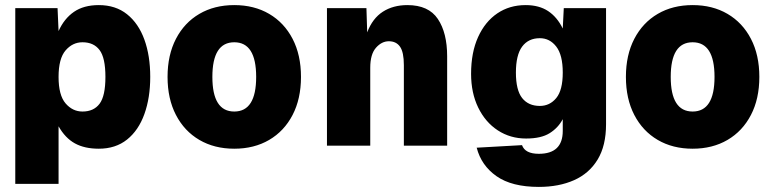

<svg xmlns="http://www.w3.org/2000/svg" viewBox="-20 -572 3040 754"><path d="M40 150V-540H206L210 -450Q232 -499 270.5 -525.5Q309 -552 368 -552Q434 -552 479 -516Q524 -480 547 -416.5Q570 -353 570 -270Q570 -188 547 -124Q524 -60 479 -24Q434 12 368 12Q312 12 274 -9Q236 -30 210 -76V150ZM304 -134Q348 -134 371 -164.5Q394 -195 394 -270Q394 -345 371 -375.5Q348 -406 304 -406Q265 -406 237.5 -374Q210 -342 210 -270Q210 -198 237.5 -166Q265 -134 304 -134Z M900 12Q822 12 763 -22.5Q704 -57 671 -120.5Q638 -184 638 -270Q638 -356 671 -419.5Q704 -483 763 -517.5Q822 -552 900 -552Q978 -552 1037 -517.5Q1096 -483 1129 -419.5Q1162 -356 1162 -270Q1162 -184 1129 -120.5Q1096 -57 1037 -22.5Q978 12 900 12ZM900 -134Q986 -134 986 -270Q986 -406 900 -406Q814 -406 814 -270Q814 -134 900 -134Z M1264 0V-540H1419L1422 -445Q1443 -500 1483.5 -526Q1524 -552 1580 -552Q1663 -552 1699.5 -497.5Q1736 -443 1736 -351V0H1566V-316Q1566 -367 1551 -388.5Q1536 -410 1507 -410Q1479 -410 1456.5 -384.5Q1434 -359 1434 -306V0Z M2096 162Q1990 162 1930 120Q1870 78 1852 8L2030 -2Q2042 32 2096 32Q2190 32 2190 -58V-104Q2172 -70 2138.5 -49Q2105 -28 2046 -28Q1984 -28 1935 -60Q1886 -92 1858 -149.5Q1830 -207 1830 -282Q1830 -366 1857.5 -426.5Q1885 -487 1933 -519.5Q1981 -552 2044 -552Q2097 -552 2132.5 -528.5Q2168 -505 2190 -460L2194 -540H2360V-84Q2360 0 2327 54.5Q2294 109 2234.5 135.5Q2175 162 2096 162ZM2100 -156Q2139 -156 2164.5 -187Q2190 -218 2190 -287Q2190 -356 2164.5 -389Q2139 -422 2100 -422Q2055 -422 2030.5 -389Q2006 -356 2006 -287Q2006 -218 2030.5 -187Q2055 -156 2100 -156Z M2700 12Q2622 12 2563 -22.5Q2504 -57 2471 -120.5Q2438 -184 2438 -270Q2438 -356 2471 -419.5Q2504 -483 2563 -517.5Q2622 -552 2700 -552Q2778 -552 2837 -517.5Q2896 -483 2929 -419.5Q2962 -356 2962 -270Q2962 -184 2929 -120.5Q2896 -57 2837 -22.5Q2778 12 2700 12ZM2700 -134Q2786 -134 2786 -270Q2786 -406 2700 -406Q2614 -406 2614 -270Q2614 -134 2700 -134Z"/></svg>

Font: Geist Mono Black
Style: Regular
Weight: 900
Monospace: yes
Designer: Basement.studio, Andrés Briganti, Mateo Zaragoza
Foundry: Basement.studio, Vercel, Andrés Briganti, Guido Ferreyra, Mateo Zaragoza
Version: Version 1.500; ttfautohint (v1.8.4.7-5d5b)